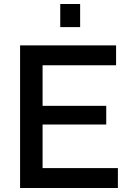

<svg xmlns="http://www.w3.org/2000/svg" viewBox="-20 -936 643 956"><path d="M192 -99H567V0H80V-710H558V-611H192V-409H509V-316H192ZM379 -801H280V-916H379Z"/></svg>

Font: Raleway
Style: Regular
Weight: 600
Designer: Matt McInerney, Pablo Impallari, Rodrigo Fuenzalida
Foundry: Matt McInerney, Pablo Impallari, Rodrigo Fuenzalida
Version: Version 1.000;PS 001.001;hotconv 1.0.56; ttfautohint (v1.5)